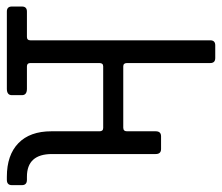

<svg xmlns="http://www.w3.org/2000/svg" viewBox="-84 -598 663 574"><g transform="rotate(-90 248.0 -311.5)"><path d="M336 -275H153Q142 -275 142 -264V-178Q142 -162 127 -162H89Q74 -162 74 -178V-488Q74 -563 6 -563H-3Q-19 -563 -19 -578V-608Q-19 -623 -3 -623H6Q71 -623 106.5 -588.5Q142 -554 142 -490V-346Q142 -335 152 -335H336Q346 -335 346 -346V-553Q346 -563 336 -563H269Q250 -563 250 -578V-608Q250 -623 269 -623H500Q515 -623 515 -608V-578Q515 -563 500 -563H424Q414 -563 414 -553V-15Q414 0 399 0H361Q346 0 346 -15V-264Q346 -275 336 -275Z"/></g></svg>

Font: Rajdhani Medium
Style: Regular
Weight: 500
Designer: Satya Rajpurohit, Jyotish Sonowal
Foundry: Indian Type Foundry
Version: Version 1.201 February 1, 2022